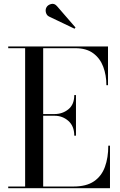

<svg xmlns="http://www.w3.org/2000/svg" viewBox="-20 -996 637 1016"><path d="M239.5 -908.5Q227 -914.5 223 -929.8Q219 -945 226 -957.5Q233 -970 250.5 -974.8Q268 -979.5 282 -963L379.5 -850.5L374.5 -844ZM373 -278Q373 -328.5 342 -356Q311 -383.5 268.5 -383.5H208.5V-9H368.5Q437 -9 477.2 -36.5Q517.5 -64 535.2 -112.8Q553 -161.5 553 -225H562V0H23.5V-9H113V-741H23.5V-750H551.5V-545H543Q543 -598.5 526.2 -643Q509.5 -687.5 473.2 -714.2Q437 -741 378.5 -741H208.5V-392.5H268.5Q311 -392.5 342 -417.8Q373 -443 373 -493H382V-278Z"/></svg>

Font: Bodoni* 24pt
Style: Regular
Weight: 400
Version: Version 2.3